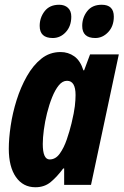

<svg xmlns="http://www.w3.org/2000/svg" viewBox="-20 -778 520 808"><path d="M129 10Q77 10 47 -33Q17 -76 17 -152Q17 -195 25 -249Q33 -303 50 -357Q67 -411 93 -457Q119 -503 154 -531Q189 -559 235 -559Q267 -559 292.5 -541Q318 -523 331 -482H334L359 -549H480L363 0H250V-69H246Q220 -34 193.5 -12Q167 10 129 10ZM189 -107Q214 -107 231.5 -131.5Q249 -156 261 -191Q273 -226 281 -259Q292 -305 295 -331.5Q298 -358 298 -378Q298 -438 262 -438Q243 -438 227.5 -419Q212 -400 199.5 -369Q187 -338 178 -302Q169 -266 164.5 -231.5Q160 -197 160 -172Q160 -107 189 -107ZM381 -618Q326 -618 326 -669Q326 -704 347 -731Q368 -758 408 -758Q459 -758 459 -708Q459 -668 435.5 -643Q412 -618 381 -618ZM202 -618Q147 -618 147 -669Q147 -704 168 -731Q189 -758 229 -758Q252 -758 266 -745Q280 -732 280 -708Q280 -668 257 -643Q234 -618 202 -618Z"/></svg>

Font: Noto Sans ExtraCondensed ExtraBold
Style: Italic
Weight: 800
Width: 2
Italic angle: -12°
Designer: Monotype Design Team
Foundry: Monotype Imaging Inc.
Version: Version 2.013; ttfautohint (v1.8.4.7-5d5b)